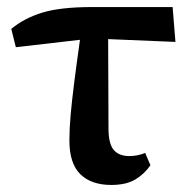

<svg xmlns="http://www.w3.org/2000/svg" viewBox="-20 -511 542 545"><path d="M25 -377 12 -429Q48 -459 99.5 -475Q151 -491 242 -491H470L478 -392L287 -400L288 -141Q289 -100 304 -84Q319 -68 347 -68Q360 -68 371.5 -70.5Q383 -73 392 -77L407 -42Q390 -17 364 -1.5Q338 14 296 14Q239 14 208 -16.5Q177 -47 177 -112Q177 -146 180.5 -185Q184 -224 190.5 -275.5Q197 -327 207 -398Z"/></svg>

Font: Source Serif 4 SmText Semibold
Style: Regular
Weight: 600
Designer: Frank Grießhammer
Foundry: Adobe
Version: Version 4.005;hotconv 1.1.0;makeotfexe 2.6.0